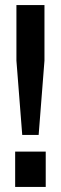

<svg xmlns="http://www.w3.org/2000/svg" viewBox="-20 -740 242 760"><path d="M68 -206H133L156 -500V-720H45V-500ZM40 0H161V-140H40Z"/></svg>

Font: Aspekta 500
Style: Regular
Weight: 500
Designer: Ivo Dolenc
Version: Version 2.100